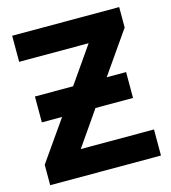

<svg xmlns="http://www.w3.org/2000/svg" viewBox="-107 -801 793 889"><g transform="rotate(-15 289.5 -357.0)"><path d="M62 -415H245L366 -589H33V-714H546V-616L406 -415H499V-291H319L204 -125H555V0H24V-98L159 -291H62Z"/></g></svg>

Font: Noto IKEA Arabic
Style: Bold
Weight: 700
Designer: Monotype Design Team
Foundry: Monotype Imaging Inc.
Version: Version 1.200